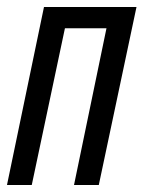

<svg xmlns="http://www.w3.org/2000/svg" viewBox="-32 -530 411 550"><path d="M-12 0 94 -510H359L251 0H180L273 -449H154L59 0Z"/></svg>

Font: Saira Ultra Condensed Medium
Style: Italic
Weight: 500
Width: 1
Italic angle: -12°
Designer: Hector Gatti with collaboration of the Omnibus-Type team
Foundry: Omnibus-Type
Version: Version 1.001; ttfautohint (v1.8)